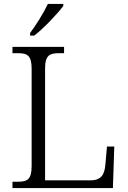

<svg xmlns="http://www.w3.org/2000/svg" viewBox="-20 -951 645 971"><path d="M132 -784V-771H153C201 -807 275 -886 300 -921V-931H222C201 -886 161 -822 132 -784ZM43 0H551L558 -210H521L513 -119C509 -71 494 -39 438 -39H208V-605C208 -672 232 -682 278 -682H304V-714H43V-682H70C117 -682 140 -672 140 -603V-111C140 -42 117 -32 70 -32H43Z"/></svg>

Font: Noto Serif Ethiopic Light
Style: Regular
Weight: 300
Designer: Monotype Design Team
Foundry: Monotype Imaging Inc.
Version: Version 2.102